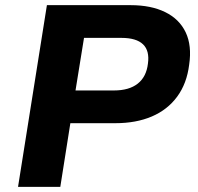

<svg xmlns="http://www.w3.org/2000/svg" viewBox="-20 -725 768 745"><path d="M50 0 162 -705H487Q566 -705 621 -678Q676 -651 700.5 -599.5Q725 -548 714 -474Q705 -401 667.5 -350Q630 -299 569 -273Q508 -247 428 -247H253L214 0ZM273 -374H422Q481 -374 514.5 -400.5Q548 -427 554 -478Q561 -528 535 -553Q509 -578 451 -578H306Z"/></svg>

Font: Nunito Sans 7pt ExtraBold
Style: Italic
Weight: 800
Italic angle: -9°
Designer: Vernon Adams
Foundry: Vernon Adams
Version: Version 3.101;gftools[0.9.27]